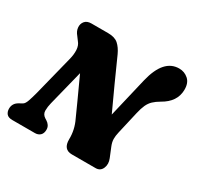

<svg xmlns="http://www.w3.org/2000/svg" viewBox="-155 -909 1121 1091"><g transform="rotate(30 405.5 -364.0)"><path d="M191.5 -191.5Q185 -166 184.8 -141.2Q184.5 -116.5 207 -102L218 -95Q229.5 -88 237.2 -76.5Q245 -65 245 -49Q245 -25 231.8 -12.5Q218.5 0 197.5 0H49.5Q22.5 0 11.5 -13.5Q0.5 -27 0.5 -47Q0.5 -83 34.5 -101L55 -112.5Q66.5 -119 75 -143.5Q83.5 -168 92.5 -202L158 -462.5Q167 -496.5 165.5 -526.2Q164 -556 147 -575.5L129.5 -599Q112 -619.5 110 -643Q108 -666.5 121.8 -683.2Q135.5 -700 164.5 -700H274Q318 -700 341 -679.5Q364 -659 380.5 -623Q413.5 -549.5 450.5 -467.2Q487.5 -385 523 -309.5L584.5 -569.5Q622.5 -728 725 -728Q760 -728 785.8 -705Q811.5 -682 810.5 -636Q809 -558 728 -512.5Q702 -497.5 685.8 -482Q669.5 -466.5 659.2 -444Q649 -421.5 641 -386.5L607.5 -240.5Q601.5 -215 601.8 -195Q602 -175 611.5 -151.5L637 -89Q650.5 -56.5 638.5 -28.2Q626.5 0 595.5 0H440Q382.5 0 383.5 -67.5Q385 -129.5 357 -187Q343 -217.5 314.8 -280.5Q286.5 -343.5 249.5 -423Z"/></g></svg>

Font: Fraunces 144pt SuperSoft Black
Style: Italic
Weight: 900
Italic angle: -16°
Version: Version 1.000;[b76b70a41]